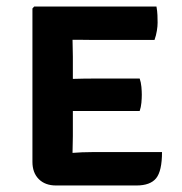

<svg xmlns="http://www.w3.org/2000/svg" viewBox="-20 -568 558 589"><path d="M477 -101.5Q477 -43.5 459 -21.2Q441 1 398.5 1H152Q118.5 1 99 -18.5Q79.5 -38 79.5 -71.5V-542L85 -548H460Q462.5 -534 463 -521.5Q463.5 -509 463.5 -498.5Q463.5 -487.5 461.2 -473.5Q459 -459.5 454 -445.5H262.5Q252.5 -445.5 236.2 -445.8Q220 -446 202.5 -446Q202.5 -433 203 -421Q203.5 -409 203.5 -394V-326Q220.5 -326.5 236.8 -326.8Q253 -327 262.5 -327H408.5Q412.5 -315.5 413.8 -301.5Q415 -287.5 415 -277.5Q415 -267 413.8 -253Q412.5 -239 408.5 -227.5H262.5Q253 -227.5 236.8 -227.5Q220.5 -227.5 203.5 -227.5V-150.5Q203.5 -135.5 203 -124Q202.5 -112.5 202.5 -99.5V-99Q217.5 -100 231.8 -100.8Q246 -101.5 266 -101.5Z"/></svg>

Font: Signika Negative SC SemiBold
Style: Regular
Weight: 600
Designer: Anna Giedryś
Foundry: Anna Giedryś
Version: Version 2.000; ttfautohint (v1.8.3) -l 8 -r 50 -G 200 -x 9 -